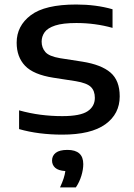

<svg xmlns="http://www.w3.org/2000/svg" viewBox="-20 -572 578 830"><path d="M249 10Q198 10 151 4Q104 -2 62.5 -14V-95Q109 -82 155.2 -76Q201.5 -70 249 -70Q327 -70 358.5 -91Q390 -112 390 -149Q390 -179.5 372.8 -196.2Q355.5 -213 308 -221L211 -236Q124.5 -249.5 88.2 -287.8Q52 -326 52 -387.5Q52 -460 113 -506.2Q174 -552.5 309.5 -552.5Q395 -552.5 466.5 -532V-451.5Q391.5 -472.5 310 -472.5Q251.5 -472.5 218.8 -461.8Q186 -451 173 -432.8Q160 -414.5 160 -392Q160 -366 176 -347.2Q192 -328.5 239.5 -320.5L336 -305.5Q418 -292.5 457.8 -258.2Q497.5 -224 497.5 -155.5Q497.5 -79.5 435.5 -34.8Q373.5 10 249 10ZM239.5 238Q249.5 216.5 255 199.5Q260.5 182.5 262.5 167.5Q232 165.5 218.5 153.2Q205 141 205 122Q205 101 221.2 88.5Q237.5 76 271.5 76Q340 76 340 137.5Q340 160.5 331.8 187.8Q323.5 215 308 238Z"/></svg>

Font: Encode Sans Exp Md
Style: Regular
Weight: 500
Width: 7
Designer: Multiple Designers
Foundry: Impallari Type
Version: Version 3.002; ttfautohint (v1.8.3) -l 8 -r 50 -G 200 -x 14 